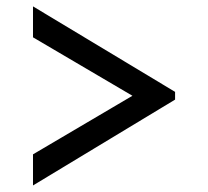

<svg xmlns="http://www.w3.org/2000/svg" viewBox="-20 -605 640 590"><path d="M518 -298.9 81.4 -35.1V-130.7L448 -346.7L518 -322.7ZM518 -298.9 448 -274.8 81.4 -490.3V-585.4L518 -322.7Z"/></svg>

Font: BioRhyme ExtraBold
Style: Regular
Weight: 800
Designer: Aoife Mooney
Foundry: Aoife Mooney Type
Version: Version 1.600;gftools[0.9.33]